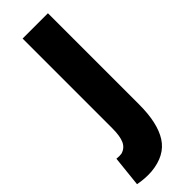

<svg xmlns="http://www.w3.org/2000/svg" viewBox="-306 -558 783 783"><g transform="rotate(-45 86.0 -166.0)"><path d="M186 -18Q186 89 149.5 146Q113 203 29 211Q-8 214 -50 206L-36 73Q-19 75 -7 73Q18 66 29 42.5Q40 19 40 -28V-544H186Z"/></g></svg>

Font: Georama SemiCondensed
Style: Bold
Weight: 700
Width: 4
Designer: Jean-Baptiste Levee
Foundry: Production Type
Version: Version 1.000